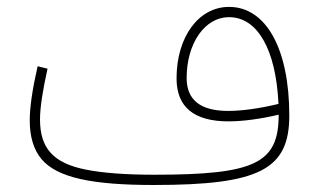

<svg xmlns="http://www.w3.org/2000/svg" viewBox="-20 -528 915 548"><path d="M775.4 -200.7C775.4 -62 708.5 -29.3 420.4 -29.3C338.9 -29.3 274.4 -34.2 227.1 -43.5C131.3 -62 94.2 -105.5 94.2 -187C94.2 -220.7 101.6 -269 115.7 -332L87.4 -338.9C72.3 -272.9 64.9 -221.7 64.9 -184.1C64.9 -137.2 76.2 -100.6 98.6 -73.7C143.6 -20.5 243.7 0 418.9 0C720.2 0 805.7 -43.9 805.7 -198.2C805.7 -388.7 739.3 -508.3 633.8 -508.3C546.9 -508.3 483.9 -422.9 483.9 -304.2C483.9 -222.7 533.2 -181.6 632.3 -181.6C672.9 -181.6 724.1 -188.5 775.4 -200.7ZM774.9 -231.4C720.7 -218.3 669.9 -211.4 631.3 -211.4C552.2 -211.4 512.7 -242.7 512.7 -305.2C512.7 -404.8 564.9 -479 633.3 -479C673.8 -479 707 -457 731.9 -413.6C756.8 -370.1 771 -309.1 774.9 -231.4Z"/></svg>

Font: Estedad Thin
Style: Regular
Weight: 100
Designer: Amin Abedi
Version: Version 7.3